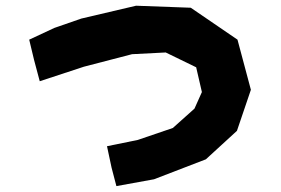

<svg xmlns="http://www.w3.org/2000/svg" viewBox="-20 -630 964 658"><path d="M80.1 -494.1 96.7 -424.8 116.2 -351.6 267.6 -401.4 432.6 -444.3 547.9 -450.2 652.3 -399.4 671.9 -314.5 646.5 -257.8 572.3 -191.4 452.1 -150.4 346.7 -128.9 362.3 -55.7 378.9 7.8 507.8 -15.6 685.5 -84 792 -181.6 839.8 -322.3 793.9 -494.1 633.8 -603.5 446.3 -610.4 258.8 -566.4 166 -534.2Z"/></svg>

Font: MaokenAssortedSans-Lite
Style: Lite
Weight: 400
Version: Version 1.400